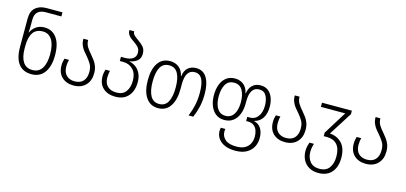

<svg xmlns="http://www.w3.org/2000/svg" viewBox="-80 -1346 4612 2180"><g transform="rotate(15 2226.5 -256.5)"><path d="M277 10Q180 10 127 -56.5Q74 -123 74 -260V-590Q74 -677 122.5 -718.5Q171 -760 249 -760H438V-712H254Q195 -712 162 -683Q129 -654 129 -589V-530Q129 -511 128 -485.5Q127 -460 126 -441H129Q148 -483 187.5 -512.5Q227 -542 288 -542Q378 -542 430.5 -471.5Q483 -401 483 -265Q483 -138 430 -64Q377 10 277 10ZM277 -39Q351 -39 388.5 -98Q426 -157 426 -264Q426 -375 388 -434Q350 -493 281 -493Q202 -493 165.5 -438.5Q129 -384 129 -282V-254Q129 -151 165.5 -95Q202 -39 277 -39Z M773 10Q688 10 635.5 -39Q583 -88 583 -177Q583 -201 587 -221.5Q591 -242 596 -258H649Q645 -242 642 -222.5Q639 -203 639 -178Q639 -110 675.5 -74.5Q712 -39 773 -39Q839 -39 873.5 -77.5Q908 -116 908 -185Q908 -242 885.5 -278.5Q863 -315 835 -348Q813 -372 792.5 -398Q772 -424 758.5 -456Q745 -488 745 -532H801Q801 -485 823.5 -450Q846 -415 875 -383Q897 -357 918 -329Q939 -301 952 -266Q965 -231 965 -184Q965 -95 913 -42.5Q861 10 773 10Z M1265 10Q1173 10 1119 -39.5Q1065 -89 1065 -177Q1065 -201 1069 -221.5Q1073 -242 1078 -258H1131Q1127 -242 1124 -222.5Q1121 -203 1121 -178Q1121 -111 1159 -75Q1197 -39 1265 -39Q1339 -39 1375 -88.5Q1411 -138 1411 -217Q1411 -301 1366 -348Q1321 -395 1249 -395H1210V-444H1257Q1316 -444 1350 -468Q1384 -492 1384 -536Q1384 -576 1363 -600Q1342 -624 1315 -642Q1292 -657 1271.5 -673Q1251 -689 1237.5 -710.5Q1224 -732 1224 -763H1280Q1280 -734 1303 -714Q1326 -694 1356 -673Q1388 -652 1414.5 -622Q1441 -592 1441 -540Q1441 -488 1408 -459.5Q1375 -431 1318 -420V-417Q1356 -411 1390.5 -386.5Q1425 -362 1447 -319Q1469 -276 1469 -214Q1469 -112 1415.5 -51Q1362 10 1265 10Z M1766 10Q1674 10 1623.5 -64Q1573 -138 1573 -267Q1573 -398 1622.5 -470Q1672 -542 1766 -542Q1825 -542 1868 -508Q1911 -474 1925 -408H1928Q1936 -476 1974.5 -509Q2013 -542 2070 -542Q2154 -542 2196 -472.5Q2238 -403 2238 -283Q2238 -201 2223 -134.5Q2208 -68 2179 0H2124Q2152 -68 2166.5 -135Q2181 -202 2181 -281Q2181 -386 2153.5 -439.5Q2126 -493 2066 -493Q1958 -493 1958 -322V-267Q1958 -139 1908.5 -64.5Q1859 10 1766 10ZM1766 -39Q1836 -39 1868.5 -99Q1901 -159 1901 -267Q1901 -375 1868.5 -434Q1836 -493 1766 -493Q1695 -493 1662.5 -434Q1630 -375 1630 -267Q1630 -159 1663 -99Q1696 -39 1766 -39Z M2738 250Q2663 250 2612 227Q2561 204 2535 165Q2509 126 2509 78Q2509 61 2514 40H2567Q2566 48 2565 55.5Q2564 63 2564 71Q2564 128 2607 164.5Q2650 201 2738 201Q2800 201 2838.5 179Q2877 157 2895 119.5Q2913 82 2913 38Q2913 -1 2901 -34.5Q2889 -68 2862.5 -88Q2836 -108 2794 -108H2772V-157H2805Q2863 -157 2898 -205Q2933 -253 2933 -329Q2933 -400 2907.5 -446.5Q2882 -493 2824 -493Q2715 -493 2715 -322V-298Q2715 -229 2694 -174Q2673 -119 2631 -87Q2589 -55 2528 -55Q2467 -55 2426 -87Q2385 -119 2363.5 -174Q2342 -229 2342 -298Q2342 -370 2363.5 -425Q2385 -480 2426 -511Q2467 -542 2528 -542Q2586 -542 2628 -508.5Q2670 -475 2683 -410H2686Q2696 -474 2733 -508Q2770 -542 2827 -542Q2882 -542 2918 -513.5Q2954 -485 2971.5 -437Q2989 -389 2989 -333Q2989 -251 2955.5 -199.5Q2922 -148 2861 -133V-130Q2916 -117 2943.5 -71.5Q2971 -26 2971 39Q2971 99 2945 146.5Q2919 194 2867.5 222Q2816 250 2738 250ZM2529 -104Q2574 -104 2602.5 -129.5Q2631 -155 2645 -199Q2659 -243 2659 -298Q2659 -383 2628 -438Q2597 -493 2528 -493Q2460 -493 2429 -438Q2398 -383 2398 -298Q2398 -243 2412 -199Q2426 -155 2454.5 -129.5Q2483 -104 2529 -104Z M3258 10Q3173 10 3120.5 -39Q3068 -88 3068 -177Q3068 -201 3072 -221.5Q3076 -242 3081 -258H3134Q3130 -242 3127 -222.5Q3124 -203 3124 -178Q3124 -110 3160.5 -74.5Q3197 -39 3258 -39Q3324 -39 3358.5 -77.5Q3393 -116 3393 -185Q3393 -242 3370.5 -278.5Q3348 -315 3320 -348Q3298 -372 3277.5 -398Q3257 -424 3243.5 -456Q3230 -488 3230 -532H3286Q3286 -485 3308.5 -450Q3331 -415 3360 -383Q3382 -357 3403 -329Q3424 -301 3437 -266Q3450 -231 3450 -184Q3450 -95 3398 -42.5Q3346 10 3258 10Z M3715 250Q3649 250 3603 222.5Q3557 195 3533.5 148.5Q3510 102 3510 45Q3510 13 3516.5 -13.5Q3523 -40 3530 -57H3582Q3576 -40 3571 -14Q3566 12 3566 42Q3566 110 3603.5 155.5Q3641 201 3715 201Q3792 201 3829 150Q3866 99 3866 18Q3866 -78 3823.5 -124Q3781 -170 3707 -170H3667V-211L3836 -483H3550V-532H3901V-491L3727 -217Q3812 -213 3868 -154.5Q3924 -96 3924 19Q3924 125 3869.5 187.5Q3815 250 3715 250Z M4208 10Q4123 10 4070.5 -39Q4018 -88 4018 -177Q4018 -201 4022 -221.5Q4026 -242 4031 -258H4084Q4080 -242 4077 -222.5Q4074 -203 4074 -178Q4074 -110 4110.5 -74.5Q4147 -39 4208 -39Q4274 -39 4308.5 -77.5Q4343 -116 4343 -185Q4343 -242 4320.5 -278.5Q4298 -315 4270 -348Q4248 -372 4227.5 -398Q4207 -424 4193.5 -456Q4180 -488 4180 -532H4236Q4236 -485 4258.5 -450Q4281 -415 4310 -383Q4332 -357 4353 -329Q4374 -301 4387 -266Q4400 -231 4400 -184Q4400 -95 4348 -42.5Q4296 10 4208 10Z"/></g></svg>

Font: Noto Sans Georgian SemiCondensed Light
Style: Regular
Weight: 300
Width: 4
Designer: Monotype Design Team, Akaki Razmadze
Foundry: Google LLC
Version: Version 2.005; ttfautohint (v1.8.4.7-5d5b)